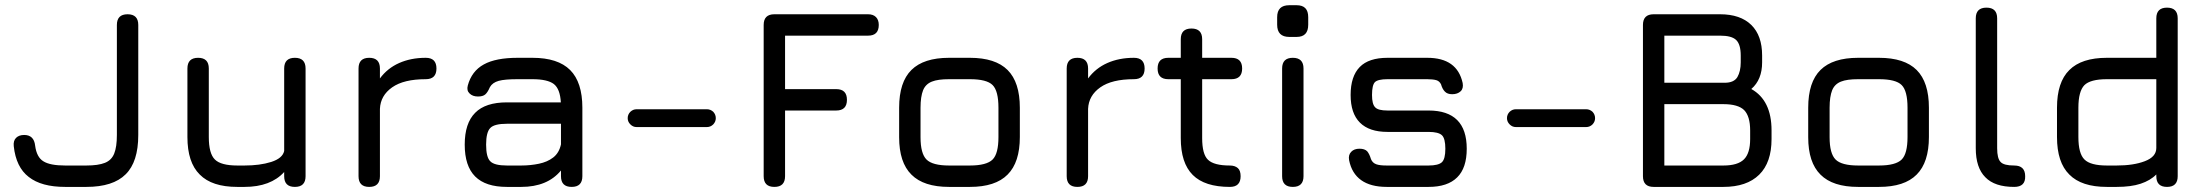

<svg xmlns="http://www.w3.org/2000/svg" viewBox="-20 -734 8666 754"><path d="M319 0C319 0 319 0 319 0C389 0 440.5 -16.5 473.5 -49.5C506.5 -82 523 -133.5 523 -204C523 -204 523 -636 523 -636C523 -636 523 -636 523 -636C523 -664 509 -678 481 -678C481 -678 481 -678 481 -678C453 -678 439 -664 439 -636C439 -636 439 -204 439 -204C439 -204 439 -204 439 -204C439 -172.5 435.5 -148.5 428.5 -131C421.5 -113.5 409.5 -101.5 392 -94.5C374.5 -87.5 350 -84 319 -84C319 -84 236 -84 236 -84C236 -84 236 -84 236 -84C196.5 -84 168 -89.5 150.5 -100.5C133 -111 122 -131.5 118 -162C118 -162 118 -162 118 -162C115 -190 100.5 -204 75 -204C75 -204 75 -204 75 -204C61 -204 50.5 -200 43 -192.5C35.5 -185 32.5 -174 34 -160C34 -160 34 -160 34 -160C40 -105 59.5 -64.5 93 -39C126 -13 173.5 0 236 0C236 0 319 0 319 0Z M1138 -507C1110 -507 1096 -493 1096 -465C1096 -465 1096 -141 1096 -141C1096 -141 1096 -141 1096 -141C1091.5 -121.5 1074.5 -107.5 1045 -98C1015 -88.5 980 -84 940 -84C940 -84 912 -84 912 -84C912 -84 912 -84 912 -84C869 -84 839.5 -92 824 -107.5C808 -123 800 -152.5 800 -196C800 -196 800 -465 800 -465C800 -465 800 -465 800 -465C800 -493 786 -507 758 -507C758 -507 758 -507 758 -507C730 -507 716 -493 716 -465C716 -465 716 -196 716 -196C716 -196 716 -196 716 -196C716 -129.5 732 -80.5 764.5 -48.5C796.5 -16 845.5 0 912 0C912 0 940 0 940 0C940 0 940 0 940 0C1008.5 0 1060.5 -19.5 1096 -58.5C1096 -58.5 1096 -42 1096 -42C1096 -42 1096 -42 1096 -42C1096 -14 1110 0 1138 0C1138 0 1138 0 1138 0C1166 0 1180 -14 1180 -42C1180 -42 1180 -465 1180 -465C1180 -465 1180 -465 1180 -465C1180 -493 1166 -507 1138 -507C1138 -507 1138 -507 1138 -507Z M1430 0C1458 0 1472 -14 1472 -42C1472 -42 1472 -306.5 1472 -306.5C1472 -306.5 1472 -306.5 1472 -306.5C1473.5 -341.5 1489.5 -369.5 1520 -391C1550.5 -412.5 1594.5 -423 1652 -423C1652 -423 1652 -423 1652 -423C1680 -423 1694 -437 1694 -465C1694 -465 1694 -465 1694 -465C1694 -493 1680 -507 1652 -507C1652 -507 1652 -507 1652 -507C1612.5 -507 1578 -500 1547.5 -486.5C1517 -473 1491.5 -452.5 1472 -426C1472 -426 1472 -465 1472 -465C1472 -465 1472 -465 1472 -465C1472 -493 1458 -507 1430 -507C1430 -507 1430 -507 1430 -507C1402 -507 1388 -493 1388 -465C1388 -465 1388 -42 1388 -42C1388 -42 1388 -42 1388 -42C1388 -14 1402 0 1430 0C1430 0 1430 0 1430 0Z M2027 0C2027 0 2027 0 2027 0C2095.5 0 2147.5 -21.5 2183 -64.5C2183 -64.5 2183 -42 2183 -42C2183 -42 2183 -42 2183 -42C2183 -14 2197 0 2225 0C2225 0 2225 0 2225 0C2253 0 2267 -14 2267 -42C2267 -42 2267 -311 2267 -311C2267 -311 2267 -311 2267 -311C2267 -377.5 2251 -427 2219 -459C2187 -491 2137.5 -507 2071 -507C2071 -507 2013 -507 2013 -507C2013 -507 2013 -507 2013 -507C1956 -507 1911.5 -498.5 1880 -481C1848 -463.5 1827 -435.5 1817 -398C1817 -398 1817 -398 1817 -398C1813.5 -385 1816 -374.5 1824 -367C1832 -359 1843 -355 1857 -355C1857 -355 1857 -355 1857 -355C1869.5 -355 1879 -357.5 1885.5 -363C1892 -368.5 1898 -378 1904 -392C1904 -392 1904 -392 1904 -392C1910.5 -403.5 1922 -412 1938.5 -416.5C1955 -421 1979.5 -423 2013 -423C2013 -423 2071 -423 2071 -423C2071 -423 2071 -423 2071 -423C2110.5 -423 2138.5 -416.5 2155 -404C2171.5 -391 2180.5 -367 2182.5 -332C2182.5 -332 1971 -332 1971 -332C1971 -332 1971 -332 1971 -332C1914.5 -332 1873 -318.5 1846 -291C1818.5 -263.5 1805 -222 1805 -166C1805 -166 1805 -166 1805 -166C1805 -110 1818.5 -68.5 1846 -41C1873.5 -13.5 1915 0 1971 0C1971 0 2027 0 2027 0ZM1971 -84C1938 -84 1916 -89.5 1905.5 -100.5C1894.5 -111 1889 -133 1889 -166C1889 -166 1889 -166 1889 -166C1889 -198.5 1894.5 -220.5 1905.5 -231.5C1916 -242.5 1938 -248 1971 -248C1971 -248 2183 -248 2183 -248C2183 -248 2183 -167 2183 -167C2183 -167 2183 -167 2183 -167C2178 -144.5 2168 -127.5 2152.5 -115.5C2137 -103.5 2118 -95.5 2096.5 -91C2075 -86.5 2051.5 -84 2027 -84C2027 -84 1971 -84 1971 -84C1971 -84 1971 -84 1971 -84Z M2756 -235C2756 -235 2756 -235 2756 -235C2765.5 -235 2774 -238.5 2781 -245.5C2787.5 -252.5 2791 -260.5 2791 -270C2791 -270 2791 -270 2791 -270C2791 -279.5 2787.5 -288 2781 -295C2774 -301.5 2765.5 -305 2756 -305C2756 -305 2480 -305 2480 -305C2480 -305 2480 -305 2480 -305C2470.5 -305 2462.5 -301.5 2455.5 -295C2448.5 -288 2445 -279.5 2445 -270C2445 -270 2445 -270 2445 -270C2445 -260.5 2448.5 -252.5 2455.5 -245.5C2462.5 -238.5 2470.5 -235 2480 -235C2480 -235 2756 -235 2756 -235Z M3021 0C3049 0 3063 -14 3063 -42C3063 -42 3063 -300 3063 -300C3063 -300 3264 -300 3264 -300C3264 -300 3264 -300 3264 -300C3292 -300 3306 -314 3306 -342C3306 -342 3306 -342 3306 -342C3306 -370 3292 -384 3264 -384C3264 -384 3063 -384 3063 -384C3063 -384 3063 -594 3063 -594C3063 -594 3389 -594 3389 -594C3389 -594 3389 -594 3389 -594C3417 -594 3431 -608 3431 -636C3431 -636 3431 -636 3431 -636C3431 -649 3427.5 -659.5 3420 -667C3412.5 -674.5 3402 -678 3389 -678C3389 -678 3021 -678 3021 -678C3021 -678 3021 -678 3021 -678C2993 -678 2979 -664 2979 -636C2979 -636 2979 -42 2979 -42C2979 -42 2979 -42 2979 -42C2979 -14 2993 0 3021 0C3021 0 3021 0 3021 0Z M3789 0C3789 0 3789 0 3789 0C3855.5 0 3905 -16 3937 -48.5C3969 -80.5 3985 -129.5 3985 -196C3985 -196 3985 -311 3985 -311C3985 -311 3985 -311 3985 -311C3985 -377.5 3969 -427 3937 -459C3905 -491 3855.5 -507 3789 -507C3789 -507 3707 -507 3707 -507C3707 -507 3707 -507 3707 -507C3640.5 -507 3591.5 -491 3559.5 -459.5C3527 -427.5 3511 -378 3511 -311C3511 -311 3511 -195 3511 -195C3511 -195 3511 -195 3511 -195C3511 -129 3527 -80 3559.5 -48C3591.5 -16 3640.5 0 3707 0C3707 0 3789 0 3789 0ZM3595 -311C3595 -311 3595 -311 3595 -311C3595 -340.5 3598.5 -363 3605 -379.5C3611.5 -395.5 3623 -407 3639.5 -413.5C3655.5 -420 3678 -423 3707 -423C3707 -423 3789 -423 3789 -423C3789 -423 3789 -423 3789 -423C3832.5 -423 3862.5 -415.5 3878 -400C3893.5 -384.5 3901 -354.5 3901 -311C3901 -311 3901 -196 3901 -196C3901 -196 3901 -196 3901 -196C3901 -152.5 3893.5 -123 3878 -107.5C3862.5 -92 3832.5 -84 3789 -84C3789 -84 3707 -84 3707 -84C3707 -84 3707 -84 3707 -84C3663.5 -84 3634 -92 3618.5 -107.5C3603 -123 3595 -152 3595 -195C3595 -195 3595 -311 3595 -311Z M4211 0C4239 0 4253 -14 4253 -42C4253 -42 4253 -306.5 4253 -306.5C4253 -306.5 4253 -306.5 4253 -306.5C4254.5 -341.5 4270.5 -369.5 4301 -391C4331.5 -412.5 4375.5 -423 4433 -423C4433 -423 4433 -423 4433 -423C4461 -423 4475 -437 4475 -465C4475 -465 4475 -465 4475 -465C4475 -493 4461 -507 4433 -507C4433 -507 4433 -507 4433 -507C4393.5 -507 4359 -500 4328.5 -486.5C4298 -473 4272.5 -452.5 4253 -426C4253 -426 4253 -465 4253 -465C4253 -465 4253 -465 4253 -465C4253 -493 4239 -507 4211 -507C4211 -507 4211 -507 4211 -507C4183 -507 4169 -493 4169 -465C4169 -465 4169 -42 4169 -42C4169 -42 4169 -42 4169 -42C4169 -14 4183 0 4211 0C4211 0 4211 0 4211 0Z M4810 0C4838 0 4852 -14 4852 -42C4852 -42 4852 -42 4852 -42C4852 -56.5 4848.5 -67.5 4841 -74C4833.5 -80.5 4823 -84 4810 -84C4810 -84 4810 -84 4810 -84C4768 -84 4739.5 -91.5 4724 -106.5C4708.5 -121 4701 -149.5 4701 -192C4701 -192 4701 -423 4701 -423C4701 -423 4816 -423 4816 -423C4816 -423 4816 -423 4816 -423C4844 -423 4858 -437 4858 -465C4858 -465 4858 -465 4858 -465C4858 -493 4844 -507 4816 -507C4816 -507 4701 -507 4701 -507C4701 -507 4701 -580 4701 -580C4701 -580 4701 -580 4701 -580C4701 -608 4687 -622 4659 -622C4659 -622 4659 -622 4659 -622C4631 -622 4617 -608 4617 -580C4617 -580 4617 -507 4617 -507C4617 -507 4568 -507 4568 -507C4568 -507 4568 -507 4568 -507C4540 -507 4526 -493 4526 -465C4526 -465 4526 -465 4526 -465C4526 -437 4540 -423 4568 -423C4568 -423 4617 -423 4617 -423C4617 -423 4617 -192 4617 -192C4617 -192 4617 -192 4617 -192C4617 -126.5 4632.5 -78.5 4664 -47C4695.5 -15.5 4744 0 4810 0C4810 0 4810 0 4810 0Z M5072 -589C5072 -589 5072 -589 5072 -589C5102.5 -589 5117.5 -605 5117.5 -637C5117.5 -637 5117.5 -666.5 5117.5 -666.5C5117.5 -666.5 5117.5 -666.5 5117.5 -666.5C5117.5 -698 5102.5 -713.5 5072 -713.5C5072 -713.5 5043 -713.5 5043 -713.5C5043 -713.5 5043 -713.5 5043 -713.5C5011.5 -713.5 4995.5 -698 4995.5 -666.5C4995.5 -666.5 4995.5 -637 4995.5 -637C4995.5 -637 4995.5 -637 4995.5 -637C4995.5 -605 5011.5 -589 5043 -589C5043 -589 5072 -589 5072 -589ZM5057 0C5085 0 5099 -14 5099 -42C5099 -42 5099 -465 5099 -465C5099 -465 5099 -465 5099 -465C5099 -493 5085 -507 5057 -507C5057 -507 5057 -507 5057 -507C5029 -507 5015 -493 5015 -465C5015 -465 5015 -42 5015 -42C5015 -42 5015 -42 5015 -42C5015 -14 5029 0 5057 0C5057 0 5057 0 5057 0Z M5590 0C5590 0 5590 0 5590 0C5640 0 5677.5 -12.5 5702.5 -37.5C5727.5 -62 5740 -99.5 5740 -150C5740 -150 5740 -150 5740 -150C5740 -200 5727.5 -237.5 5702.5 -262.5C5677.5 -287.5 5640 -300 5590 -300C5590 -300 5429 -300 5429 -300C5429 -300 5429 -300 5429 -300C5404.5 -300 5388.5 -304 5380.5 -312.5C5372 -321 5368 -337 5368 -361C5368 -361 5368 -361 5368 -361C5368 -387 5372 -404 5379.5 -411.5C5387 -419 5403.5 -423 5429 -423C5429 -423 5585 -423 5585 -423C5585 -423 5585 -423 5585 -423C5600.5 -423 5612.5 -421.5 5621 -419C5629 -416.5 5635 -411 5639 -403C5639 -403 5639 -403 5639 -403C5642.5 -390.5 5647.5 -381 5654 -374.5C5660.5 -367.5 5670 -364 5683 -364C5683 -364 5683 -364 5683 -364C5697 -364 5708 -368 5716 -375.5C5724 -383 5726.5 -394 5724 -408C5724 -408 5724 -408 5724 -408C5709.5 -474 5663.5 -507 5585 -507C5585 -507 5429 -507 5429 -507C5429 -507 5429 -507 5429 -507C5380 -507 5343.5 -495 5320 -471C5296 -446.5 5284 -410 5284 -361C5284 -361 5284 -361 5284 -361C5284 -313 5296 -277 5320.5 -252.5C5345 -228 5381 -216 5429 -216C5429 -216 5590 -216 5590 -216C5590 -216 5590 -216 5590 -216C5616 -216 5633.5 -211.5 5642.5 -203C5651.5 -194.5 5656 -176.5 5656 -150C5656 -150 5656 -150 5656 -150C5656 -123 5651.5 -105.5 5642.5 -97C5633.5 -88.5 5616 -84 5590 -84C5590 -84 5426 -84 5426 -84C5426 -84 5426 -84 5426 -84C5407.5 -84 5394 -85.5 5384.5 -89C5375 -92.5 5368 -99 5364 -109C5364 -109 5364 -109 5364 -109C5360 -122.5 5355 -133 5349 -140C5342.5 -146.5 5332.5 -150 5319 -150C5319 -150 5319 -150 5319 -150C5305 -150 5294 -146 5286.5 -138C5278.5 -130 5275.5 -119 5278 -105C5278 -105 5278 -105 5278 -105C5285 -70 5301 -44 5325.5 -26.5C5350 -9 5383.5 0 5426 0C5426 0 5590 0 5590 0Z M6209 -235C6209 -235 6209 -235 6209 -235C6218.5 -235 6227 -238.5 6234 -245.5C6240.5 -252.5 6244 -260.5 6244 -270C6244 -270 6244 -270 6244 -270C6244 -279.5 6240.5 -288 6234 -295C6227 -301.5 6218.5 -305 6209 -305C6209 -305 5933 -305 5933 -305C5933 -305 5933 -305 5933 -305C5923.5 -305 5915.5 -301.5 5908.5 -295C5901.5 -288 5898 -279.5 5898 -270C5898 -270 5898 -270 5898 -270C5898 -260.5 5901.5 -252.5 5908.5 -245.5C5915.5 -238.5 5923.5 -235 5933 -235C5933 -235 6209 -235 6209 -235Z M6748 0C6748 0 6748 0 6748 0C6809 0 6856 -16 6888.5 -48C6921 -80 6937 -126.5 6937 -188C6937 -188 6937 -222 6937 -222C6937 -222 6937 -222 6937 -222C6937 -300.5 6910.5 -355 6857.5 -384.5C6857.5 -384.5 6857.5 -384.5 6857.5 -384.5C6886 -409 6900 -444 6900 -489C6900 -489 6900 -516 6900 -516C6900 -516 6900 -516 6900 -516C6900 -568 6886 -608 6857.5 -636C6829 -664 6788 -678 6735 -678C6735 -678 6474 -678 6474 -678C6474 -678 6474 -678 6474 -678C6446 -678 6432 -664 6432 -636C6432 -636 6432 -42 6432 -42C6432 -42 6432 -42 6432 -42C6432 -14 6446 0 6474 0C6474 0 6748 0 6748 0ZM6516 -325C6516 -325 6748 -325 6748 -325C6748 -325 6748 -325 6748 -325C6786.5 -325 6814 -317 6829.5 -301.5C6845 -285.5 6853 -259 6853 -222C6853 -222 6853 -188 6853 -188C6853 -188 6853 -188 6853 -188C6853 -151 6845 -124.5 6829 -108.5C6812.5 -92 6785.5 -84 6748 -84C6748 -84 6516 -84 6516 -84C6516 -84 6516 -325 6516 -325ZM6516 -594C6516 -594 6735 -594 6735 -594C6735 -594 6735 -594 6735 -594C6765 -594 6786 -588.5 6798 -577C6810 -565.5 6816 -545 6816 -516C6816 -516 6816 -489 6816 -489C6816 -489 6816 -489 6816 -489C6816 -465.5 6811.5 -446.5 6803 -431.5C6794 -416.5 6777.5 -409 6753 -409C6753 -409 6516 -409 6516 -409C6516 -409 6516 -594 6516 -594Z M7359 0C7359 0 7359 0 7359 0C7425.5 0 7475 -16 7507 -48.5C7539 -80.5 7555 -129.5 7555 -196C7555 -196 7555 -311 7555 -311C7555 -311 7555 -311 7555 -311C7555 -377.5 7539 -427 7507 -459C7475 -491 7425.5 -507 7359 -507C7359 -507 7277 -507 7277 -507C7277 -507 7277 -507 7277 -507C7210.5 -507 7161.5 -491 7129.5 -459.5C7097 -427.5 7081 -378 7081 -311C7081 -311 7081 -195 7081 -195C7081 -195 7081 -195 7081 -195C7081 -129 7097 -80 7129.5 -48C7161.5 -16 7210.5 0 7277 0C7277 0 7359 0 7359 0ZM7165 -311C7165 -311 7165 -311 7165 -311C7165 -340.5 7168.5 -363 7175 -379.5C7181.5 -395.5 7193 -407 7209.5 -413.5C7225.5 -420 7248 -423 7277 -423C7277 -423 7359 -423 7359 -423C7359 -423 7359 -423 7359 -423C7402.5 -423 7432.5 -415.5 7448 -400C7463.5 -384.5 7471 -354.5 7471 -311C7471 -311 7471 -196 7471 -196C7471 -196 7471 -196 7471 -196C7471 -152.5 7463.5 -123 7448 -107.5C7432.5 -92 7402.5 -84 7359 -84C7359 -84 7277 -84 7277 -84C7277 -84 7277 -84 7277 -84C7233.5 -84 7204 -92 7188.5 -107.5C7173 -123 7165 -152 7165 -195C7165 -195 7165 -311 7165 -311Z M7890 0C7919.5 0 7934 -14 7933 -42C7933 -42 7933 -42 7933 -42C7933 -70 7918.5 -84 7890 -84C7890 -84 7890 -84 7890 -84C7863 -84 7845 -88.5 7836.5 -98C7827.5 -107 7823 -125 7823 -152C7823 -152 7823 -662 7823 -662C7823 -662 7823 -662 7823 -662C7823 -690 7809 -704 7781 -704C7781 -704 7781 -704 7781 -704C7753 -704 7739 -690 7739 -662C7739 -662 7739 -152 7739 -152C7739 -152 7739 -152 7739 -152C7739 -101 7751.5 -63 7776.5 -38C7801 -12.5 7839 0 7890 0C7890 0 7890 0 7890 0Z M8292 0C8292 0 8292 0 8292 0C8329.5 0 8361 -4 8386.5 -12.5C8412 -21 8432.5 -33 8448 -49C8448 -49 8448 -42 8448 -42C8448 -42 8448 -42 8448 -42C8448 -14 8462 0 8490 0C8490 0 8490 0 8490 0C8518 0 8532 -14 8532 -42C8532 -42 8532 -662 8532 -662C8532 -662 8532 -662 8532 -662C8532 -690 8518 -704 8490 -704C8490 -704 8490 -704 8490 -704C8462 -704 8448 -690 8448 -662C8448 -662 8448 -507 8448 -507C8448 -507 8254 -507 8254 -507C8254 -507 8254 -507 8254 -507C8187.5 -507 8138.5 -491 8106.5 -459C8074 -427 8058 -377.5 8058 -311C8058 -311 8058 -196 8058 -196C8058 -196 8058 -196 8058 -196C8058 -129.5 8074 -80.5 8106.5 -48.5C8138.5 -16 8187.5 0 8254 0C8254 0 8292 0 8292 0ZM8254 -84C8211 -84 8181.5 -92 8166 -107.5C8150 -123 8142 -152.5 8142 -196C8142 -196 8142 -311 8142 -311C8142 -311 8142 -311 8142 -311C8142 -354 8150 -383.5 8165.5 -399.5C8181 -415 8210.5 -423 8254 -423C8254 -423 8448 -423 8448 -423C8448 -423 8448 -153 8448 -153C8448 -153 8448 -153 8448 -153C8448 -129.5 8433 -112.5 8403 -101C8373 -89.5 8336 -84 8292 -84C8292 -84 8254 -84 8254 -84C8254 -84 8254 -84 8254 -84Z"/></svg>

Font: Jura-Fortis-Bold
Style: Bold
Weight: 500
Designer: Daniel Johnson, Alexei Vanyashin, Mirko Velimirovic
Foundry: Daniel Johnson
Version: ""